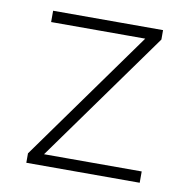

<svg xmlns="http://www.w3.org/2000/svg" viewBox="-62 -543 577 602"><g transform="rotate(10 227.0 -242.0)"><path d="M60 0V-30L369 -461V-448H60V-484H410V-454L100 -22V-36H421V0Z"/></g></svg>

Font: Nunito Sans 12pt ExtraLight
Style: Regular
Weight: 200
Designer: Vernon Adams
Foundry: Vernon Adams
Version: Version 3.101;gftools[0.9.27]